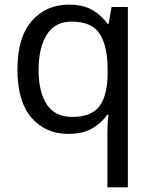

<svg xmlns="http://www.w3.org/2000/svg" viewBox="-20 -566 655 826"><path d="M442 11Q442 -7 443 -31Q444 -55 447 -72H441Q418 -38 377.5 -14Q337 10 273 10Q176 10 115.5 -59.5Q55 -129 55 -267Q55 -405 116.5 -475.5Q178 -546 276 -546Q339 -546 379 -522Q419 -498 443 -463H447L460 -536H530V240H442ZM290 -63Q373 -63 407.5 -108.5Q442 -154 443 -248V-266Q443 -368 409 -420.5Q375 -473 288 -473Q216 -473 181 -416.5Q146 -360 146 -265Q146 -170 181.5 -116.5Q217 -63 290 -63Z"/></svg>

Font: Noto Sans Mayan Numerals
Style: Regular
Weight: 400
Designer: Monotype Design Team
Foundry: Monotype Imaging Inc.
Version: Version 2.001; ttfautohint (v1.8.4.7-5d5b)